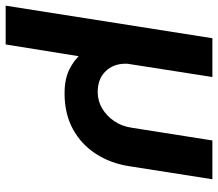

<svg xmlns="http://www.w3.org/2000/svg" viewBox="-76 -484 770 678"><g transform="rotate(90 309.0 -145.0)"><path d="M-10 220 105 -510H242L196 -216Q195 -213 195 -209.5Q195 -206 195 -203Q195 -160 222 -132.5Q249 -105 295 -105Q326 -105 352.5 -120.5Q379 -136 397.5 -163Q416 -190 421 -225L466 -510H603L557 -217Q547 -151 513.5 -99Q480 -47 426 -17.5Q372 12 300 12Q249 12 215 -5Q181 -22 160 -47L172 -60L127 220Z"/></g></svg>

Font: MuseoModerno SemiBold
Style: Italic
Weight: 600
Italic angle: -9°
Designer: Pablo Cosgaya, Héctor Gatti, Marcela Romero, and the Authors of The MuseoModerno Project.
Foundry: Omnibus-Type Team
Version: Version 1.003